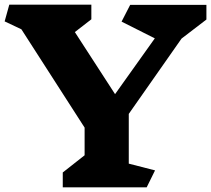

<svg xmlns="http://www.w3.org/2000/svg" viewBox="-28 -807 908 826"><path d="M526 -103 639 -74 603 -1H242V-65L336 -139V-258L64 -681L-8 -715L12 -787H365V-724L294 -669L467 -402L638 -642L495 -714L532 -786H860V-723L753 -641L526 -317Z"/></svg>

Font: Inknut Antiqua ExtraBold
Style: Regular
Weight: 800
Designer: Claus Eggers Sørensen
Foundry: Claus Eggers Sørensen
Version: Version 1.003; ttfautohint (v1.8.2) -l 8 -r 50 -G 200 -x 14 